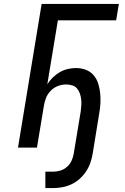

<svg xmlns="http://www.w3.org/2000/svg" viewBox="-20 -755 640 982"><path d="M212 207V123H252Q270 123 288.5 117.5Q307 112 322.5 98.5Q338 85 346 67Q354 49 357 31L393 -186Q395 -202 396 -217.5Q397 -233 395 -248.5Q393 -264 388 -278Q383 -292 373.5 -303Q364 -314 349 -318.5Q334 -323 318 -323Q297 -323 276 -315Q255 -307 239 -290.5Q223 -274 215 -253Q207 -232 204 -211L169 0H72L193 -735H588L574 -651H276L222 -324Q234 -343 250.5 -359Q267 -375 286 -386Q305 -397 326.5 -402Q348 -407 369 -407Q395 -407 419 -398Q443 -389 459 -370Q475 -351 482.5 -327Q490 -303 492.5 -277.5Q495 -252 493.5 -225.5Q492 -199 487 -172L454 31Q450 55 442 78Q434 101 420 122Q406 143 387 160Q368 177 345.5 187.5Q323 198 299 202.5Q275 207 252 207Z"/></svg>

Font: Iosevka Custom Medium Oblique
Style: Regular
Weight: 500
Italic angle: -9°
Designer: Belleve Invis
Foundry: Belleve Invis
Version: Version 27.0.1